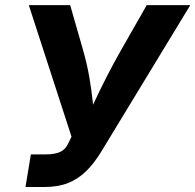

<svg xmlns="http://www.w3.org/2000/svg" viewBox="-20 -748 781 768"><path d="M82 0 103.5 -130.4H162.6Q199.7 -130.4 220.9 -140.4Q242.2 -150.4 252.9 -174.3L266.1 -201.2L95.2 -727.5H260.7L312.5 -546.9Q328.6 -490.2 337.4 -438.5Q346.2 -386.7 351.1 -340.3Q356 -293.9 360.8 -252.4H316.4Q335.9 -293.9 357.4 -340.1Q378.9 -386.2 405 -437.7Q431.2 -489.3 463.9 -546.9L566.9 -727.5H741.2L384.8 -141.1Q356.9 -95.2 325 -63.7Q293 -32.2 252.7 -16.1Q212.4 0 158.2 0Z"/></svg>

Font: Inter 18pt
Style: Bold Italic
Weight: 700
Italic angle: -9.3988°
Designer: Rasmus Andersson
Foundry: rsms
Version: Version 4.001;git-66647c0bb